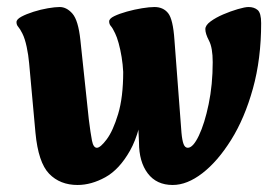

<svg xmlns="http://www.w3.org/2000/svg" viewBox="-20 -511 786 547"><path d="M472 16Q426 16 401 -17Q376 -50 376 -105Q375 -121 374.5 -138Q374 -155 377 -197L335 -198L331 -306Q330 -327 326.5 -348.5Q323 -370 318 -388Q313 -406 308 -416Q301 -431 296 -436.5Q291 -442 291 -450Q291 -458 305.5 -465Q320 -472 341.5 -478Q363 -484 384.5 -487.5Q406 -491 420 -491Q445 -491 459 -473.5Q473 -456 477 -397L497 -133Q499 -111 503 -100.5Q507 -90 515 -90Q530 -90 546.5 -124.5Q563 -159 574.5 -214.5Q586 -270 586 -334Q586 -375 575.5 -395Q565 -415 565 -428Q565 -439 580 -450Q595 -461 616 -470Q637 -479 657.5 -485Q678 -491 688 -491Q704 -491 714 -482.5Q724 -474 724 -445Q724 -343 700.5 -258.5Q677 -174 638.5 -112.5Q600 -51 556.5 -17.5Q513 16 472 16ZM201 16Q151 16 120 -16Q89 -48 81 -133L63 -331Q61 -354 56 -377.5Q51 -401 44 -415Q37 -429 32 -434.5Q27 -440 27 -448Q27 -456 41 -463.5Q55 -471 75.5 -477.5Q96 -484 116.5 -487.5Q137 -491 150 -491Q170 -491 186.5 -472Q203 -453 209 -397L233 -171Q238 -131 242 -110.5Q246 -90 256 -90Q266 -90 284 -114Q302 -138 316.5 -186Q331 -234 331 -306L391 -231Q381 -136 350.5 -82Q320 -28 280 -6Q240 16 201 16Z"/></svg>

Font: Alkatra
Style: Bold
Weight: 700
Designer: Suman Bhandary
Version: Version 1.100;gftools[0.9.22]